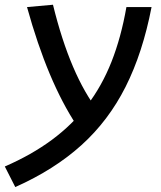

<svg xmlns="http://www.w3.org/2000/svg" viewBox="-62 -547 668 798"><path d="M1.5 230.5 -42 145Q69.3 96.7 154.1 33.9Q238.8 -28.8 300 -108.9Q361.3 -189 401.4 -290.3Q441.4 -391.6 463.4 -517.6H567.9Q531.2 -327.6 460 -186.3Q388.7 -44.9 276.1 56.6Q163.6 158.2 1.5 230.5ZM158.2 -527.3Q230 -234.4 347.7 -83.5L257.3 -24.9Q196.3 -117.2 144.8 -239.7Q93.3 -362.3 50.3 -517.6Z"/></svg>

Font: Cascadia Code PL
Style: Italic
Weight: 400
Italic angle: -10°
Monospace: yes
Designer: Aaron Bell
Foundry: Saja Typeworks
Version: Version 2404.023